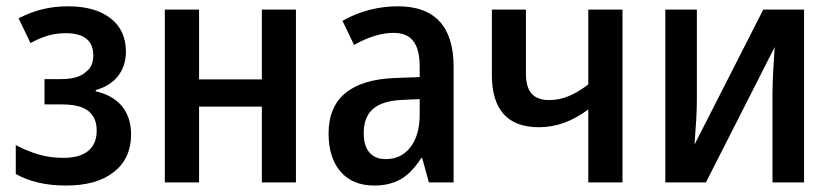

<svg xmlns="http://www.w3.org/2000/svg" viewBox="-20 -570 2600 600"><path d="M187 9.8Q138.2 9.8 99.1 0.5Q60.1 -8.8 29.3 -26.4V-116.7Q65.9 -97.2 101.8 -86.9Q137.7 -76.7 178.2 -76.7Q229 -76.7 255.6 -98.4Q282.2 -120.1 282.2 -162.1Q282.2 -213.9 239.7 -232.9Q215.3 -243.7 173.3 -243.7H119.1V-322.8H170.4Q198.2 -322.8 218 -328.6Q237.8 -334.5 250 -346.7Q261.2 -355 266.4 -367.9Q271.5 -380.9 271.5 -397Q271.5 -431.6 249.8 -449Q228 -466.3 186.5 -466.3Q157.2 -466.3 131.1 -459Q105 -451.7 75.2 -435.5L38.1 -512.7Q75.7 -532.2 113.3 -541.3Q150.9 -550.3 192.4 -550.3Q277.3 -550.3 325.4 -512.9Q373.5 -475.6 373.5 -408.7Q373.5 -364.7 349.6 -333.3Q325.7 -301.8 279.3 -288.6V-284.7Q334 -272 361.8 -237.3Q389.6 -202.6 389.6 -149.9Q389.6 -74.7 335.9 -32.5Q282.2 9.8 187 9.8Z M495.1 0V-540H602.1V-321.8H798.3V-540H904.8V0H798.3V-236.8H602.1V0Z M1397.5 0H1320.3L1299.3 -76.2H1296.4Q1266.1 -28.8 1231.4 -9.5Q1196.8 9.8 1149.9 9.8Q1081.5 9.8 1044.2 -33.7Q1006.8 -77.1 1006.8 -152.8Q1006.8 -235.8 1059.3 -279.1Q1111.8 -322.3 1213.4 -326.2L1291.5 -329.1V-362.8Q1291.5 -415.5 1271.7 -441.4Q1252 -467.3 1209.5 -467.3Q1154.3 -467.3 1086.4 -429.7L1050.3 -504.9Q1089.4 -527.3 1133.3 -538.8Q1177.2 -550.3 1223.6 -550.3Q1310.5 -550.3 1354 -502.7Q1397.5 -455.1 1397.5 -361.3ZM1185.5 -72.8Q1233.9 -72.8 1262.7 -110.1Q1291.5 -147.5 1291.5 -211.9V-260.3L1236.8 -257.8Q1174.8 -254.9 1145.8 -229.7Q1116.7 -204.6 1116.7 -154.3Q1116.7 -113.8 1134.5 -93.3Q1152.3 -72.8 1185.5 -72.8Z M1818.4 0V-228Q1781.2 -200.2 1742.9 -186.3Q1704.6 -172.4 1664.1 -172.4Q1590.8 -172.4 1554 -213.4Q1517.1 -254.4 1517.1 -335.4V-540H1623.5V-340.3Q1623.5 -296.9 1641.6 -277.1Q1659.7 -257.3 1695.3 -257.3Q1729 -257.3 1758.8 -270.3Q1788.6 -283.2 1818.4 -306.2V-540H1925.3V0Z M2059.1 0V-540H2157.7V-258.8Q2157.7 -231.4 2155.8 -197.3Q2153.8 -163.1 2150.4 -118.2L2365.2 -540H2492.7V0H2394V-281.2Q2394.5 -313 2396.2 -346.7Q2397.9 -380.4 2400.9 -422.9L2186 0Z"/></svg>

Font: Open Sans
Style: Regular
Weight: 600
Width: 3
Foundry: Ascender Corporation
Version: Version 1.000